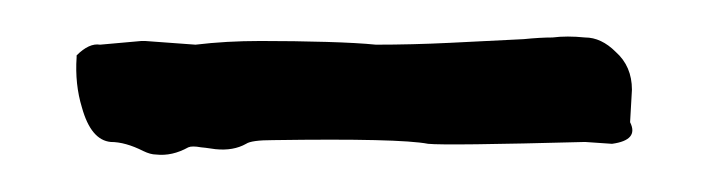

<svg xmlns="http://www.w3.org/2000/svg" viewBox="-20 -281 382 104"><path d="M296.9 -204.1Q221.7 -202.1 211.9 -203.1Q196.3 -206.1 127.9 -205.1Q116.2 -205.1 113.3 -203.1Q106.4 -199.2 96.7 -200.2Q89.8 -201.2 88.9 -201.2Q84 -202.1 82 -201.2Q73.2 -196.3 64.5 -197.3Q61.5 -197.3 57.6 -199.2Q47.9 -204.1 40 -204.1Q29.3 -205.1 24.4 -222.7Q20.5 -235.4 21.5 -250V-251Q28.3 -257.8 34.2 -256.8L56.6 -258.8H58.6Q85.9 -256.8 85.9 -256.8Q102.5 -258.8 121.1 -258.8Q139.6 -258.8 156.7 -258.3Q173.8 -257.8 183.6 -256.8Q203.1 -256.8 223.6 -257.8Q244.1 -258.8 263.7 -259.8Q272.5 -260.7 279.3 -260.7Q287.1 -261.7 296.9 -260.7Q305.7 -260.7 313.5 -252.9Q322.3 -245.1 322.3 -232.4L321.3 -214.8Q326.2 -205.1 311.5 -203.1Z"/></svg>

Font: ToneOZ-YinPZ-Tsuipita-TC
Style: Regular
Weight: 400
Designer: ÂÆ£ÂøóÂáåJeffrey Xuan(jeffreyx@gmail.com, ToneOZ.com) ÈòøÂù§(cjkFonts)
Foundry: ToneOZ
Version: Version 0.24071